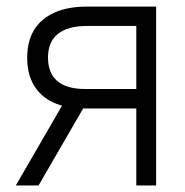

<svg xmlns="http://www.w3.org/2000/svg" viewBox="-20 -566 564 586"><path d="M396 0V-486.8H245.6Q187 -486.8 156.7 -462.6Q126.5 -438.5 126.5 -390.1Q126.5 -342.8 155 -318.6Q183.6 -294.4 239.3 -294.4H413.6V-234.9H239.3Q182.6 -234.9 143.3 -252.9Q104 -271 83.5 -305.7Q63 -340.3 63 -390.1Q63 -440.4 84.2 -474.9Q105.5 -509.3 146.2 -527.6Q187 -545.9 245.6 -545.9H456.5V0ZM28.3 0 185.5 -271.5H254.9L97.7 0Z"/></svg>

Font: Inter Tight Light
Style: Regular
Weight: 300
Designer: Rasmus Andersson
Foundry: rsms
Version: Version 3.004